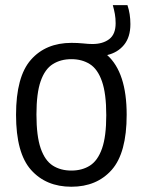

<svg xmlns="http://www.w3.org/2000/svg" viewBox="-20 -718 556 748"><path d="M258 9.5Q159.5 9.5 101 -56Q42.5 -121.5 42.5 -270.5Q42.5 -419.5 100.5 -485.2Q158.5 -551 258.5 -551Q283 -551 304 -548.8Q325 -546.5 340 -546.5Q380.5 -546.5 405.5 -565.5Q430.5 -584.5 430.5 -627.5Q430.5 -647 427.5 -663.5Q424.5 -680 419.5 -698H476.5Q488 -664 488 -624Q488 -573.5 463.2 -543.2Q438.5 -513 397.5 -503.5Q473.5 -435.5 473.5 -271Q473.5 -122 415.2 -56.2Q357 9.5 258 9.5ZM258 -53.5Q300 -53.5 330.5 -73Q361 -92.5 377.5 -139.5Q394 -186.5 394 -269Q394 -353.5 377.2 -401.2Q360.5 -449 330 -468.2Q299.5 -487.5 258 -487.5Q216.5 -487.5 185.8 -468.2Q155 -449 138.5 -402Q122 -355 122 -272Q122 -188 138.5 -140.2Q155 -92.5 185.5 -73Q216 -53.5 258 -53.5Z"/></svg>

Font: Encode Sans SmCnd
Style: Regular
Weight: 400
Width: 4
Designer: Multiple Designers
Foundry: Impallari Type
Version: Version 3.002; ttfautohint (v1.8.3) -l 8 -r 50 -G 200 -x 14 